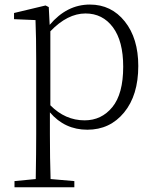

<svg xmlns="http://www.w3.org/2000/svg" viewBox="-20 -541 662 821"><path d="M195.3 -407.2V-90.8Q258.8 -26.4 341.8 -26.4Q414.1 -26.4 460.4 -83Q506.8 -139.6 506.8 -255.9Q506.8 -365.2 462.9 -424.3Q418.9 -483.4 345.7 -483.4Q268.6 -483.4 195.3 -407.2ZM188.5 -510.7 192.4 -434.6Q265.6 -521.5 364.3 -521.5Q456.1 -521.5 513.7 -449.2Q571.3 -377 571.3 -258.8Q571.3 -133.8 510.7 -60.1Q450.2 13.7 353.5 13.7Q256.8 13.7 193.4 -60.5V32.2Q193.4 136.7 196.3 224.6L297.9 233.4V259.8H42V233.4L132.8 224.6Q134.8 107.4 134.8 33.2V-278.3Q134.8 -380.9 131.8 -455.1L40 -459V-485.4L174.8 -517.6Z"/></svg>

Font: GenYoMin TW TTF ExtraLight
Style: Regular
Weight: 250
Version: Version 1.300